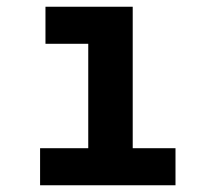

<svg xmlns="http://www.w3.org/2000/svg" viewBox="-20 -550 640 570"><path d="M99 0V-110H242V-420H115V-530H374V-110H501V0Z"/></svg>

Font: Iosevka Curly Slab XBdEx
Style: Regular
Weight: 800
Width: 7
Monospace: yes
Designer: Belleve Invis
Foundry: Belleve Invis
Version: Version 11.0.0; ttfautohint (v1.8.3)